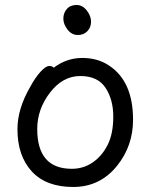

<svg xmlns="http://www.w3.org/2000/svg" viewBox="-20 -724 610 768"><path d="M267.1 -48.8Q314 -48.8 351.1 -74.5Q388.2 -100.1 410.6 -144.5Q433.1 -189 433.1 -257.8Q433.1 -325.7 402.1 -372.8Q371.1 -419.9 301 -419.9Q231 -419.9 179.9 -353.5Q128.9 -287.1 128.9 -208Q128.9 -48.8 267.1 -48.8ZM272.9 23.9Q164.1 23.9 106.9 -38.6Q49.8 -101.1 49.8 -207Q49.8 -289.1 101.1 -377Q121.1 -414.1 142.1 -437Q163.1 -460 176.8 -460Q189.9 -460 194.8 -453.1Q246.6 -492.2 308.8 -492.2Q371.1 -492.2 416 -461.9Q512.2 -398.9 512.2 -245.1Q512.2 -141.1 449.2 -62Q380.9 23.9 272.9 23.9ZM233.4 -649.9Q233.4 -671.9 247.3 -688Q261.2 -704.1 286.1 -704.1Q310.1 -704.1 327.1 -682.1Q344.2 -660.2 344.2 -637.2Q344.2 -615.2 329.8 -599.6Q315.4 -584 291.3 -584Q267.1 -584 250.2 -605.5Q233.4 -627 233.4 -649.9Z"/></svg>

Font: LXGW WenKai Screen R
Style: Regular
Weight: 400
Designer: Fontworks Inc.
Version: Version 1.235;May 31, 2022